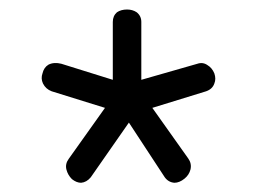

<svg xmlns="http://www.w3.org/2000/svg" viewBox="-20 -571 540 408"><path d="M219.7 -524.4V-401.4L110.4 -435.5Q94.7 -439.5 83 -433.6Q73.2 -427.7 70.3 -415Q66.4 -404.3 71.3 -393.6Q77.1 -381.8 89.8 -377L203.1 -341.8L126 -233.4Q118.2 -222.7 121.1 -210.9Q124 -199.2 132.8 -190.4Q142.6 -182.6 152.3 -182.6Q164.1 -183.6 172.9 -194.3L253.9 -310.5L330.1 -194.3Q337.9 -183.6 350.6 -182.6Q361.3 -182.6 372.1 -191.4Q381.8 -199.2 384.8 -210.9Q387.7 -223.6 379.9 -234.4L303.7 -341.8L418 -377Q431.6 -381.8 435.5 -393.6Q439.5 -403.3 435.5 -415Q430.7 -426.8 420.9 -432.6Q411.1 -439.5 399.4 -435.5L280.3 -401.4V-524.4Q280.3 -537.1 270.5 -544.9Q261.7 -550.8 250 -550.8Q237.3 -550.8 228.5 -544.9Q219.7 -537.1 219.7 -524.4Z"/></svg>

Font: GulimChe
Style: Regular
Weight: 400
Monospace: yes
Version: Version 2.21